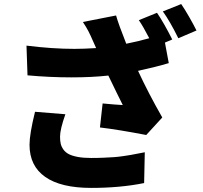

<svg xmlns="http://www.w3.org/2000/svg" viewBox="-20 -859 996 943"><path d="M152 -310 301.1 -297.9Q274.9 -223.7 274.9 -187.9Q274.9 -168 278.2 -153.2Q281.6 -138.5 291.4 -124.6Q301.1 -110.8 317.8 -102.1Q334.5 -93.4 362.2 -88.2Q389.9 -83.1 427.9 -83.1Q460.6 -83.1 490.8 -84.5Q521 -85.9 540 -87.2Q558.9 -88.4 585.4 -92.3Q611.9 -96.2 620.9 -97.8Q630 -99.4 657.8 -104.8Q685.7 -110.1 691.1 -111.2L687.9 40.1Q570.7 63.9 427.9 63.9Q279.1 63.9 202.1 9.9Q125 -44 125 -148.1Q125 -200.6 152 -310ZM661.9 -759.9 751.1 -796.2Q785.5 -745.7 826 -665.1L790.1 -649.9L808.9 -549Q747.2 -530.5 658 -511Q709.5 -399.9 777 -282L698.2 -196Q561.1 -222.3 470.9 -233L484 -350.9Q551.1 -344.5 583.1 -343Q581 -346.9 554 -401.5Q527 -456 512.1 -487.9Q431.1 -479 332 -479Q224.4 -479 115.1 -489L110.1 -634.9Q237.9 -619 345.9 -619Q391.3 -619 452.1 -622.9L437.9 -654.8Q424 -686.8 414.1 -706Q404.1 -725.1 387.1 -751.1L550.1 -783Q561.4 -741.8 600.1 -644.2Q655.9 -655.2 713.1 -671.2Q683.2 -729 661.9 -759.9ZM779.8 -802.9 870 -839.1Q887.4 -813.9 909.6 -775Q931.8 -736.2 945 -709.2L855.8 -671.2Q815 -754.3 779.8 -802.9Z"/></svg>

Font: Karasuma Gothic
Style: Black
Weight: 900
Designer: Rasmus Andersson / Ryoko Nishizuka
Foundry: Genbu
Version: Version 1.00